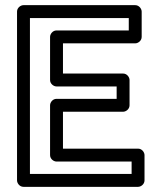

<svg xmlns="http://www.w3.org/2000/svg" viewBox="-20 -699 611 744"><path d="M96 -25V-629H479V-581H199C184 -581 174 -567 174 -556V-389C174 -374 188 -364 199 -364H432V-316H199C184 -316 174 -302 174 -291V-98C174 -83 188 -73 199 -73H490V-25ZM46 0C46 11 56 25 71 25H515C526 25 540 15 540 0V-98C540 -109 530 -123 515 -123H224V-266H457C468 -266 482 -276 482 -291V-389C482 -400 472 -414 457 -414H224V-531H504C515 -531 529 -541 529 -556V-654C529 -665 519 -679 504 -679H71C60 -679 46 -669 46 -654Z"/></svg>

Font: Falling Sky
Style: ExtOu
Weight: 400
Designer: Paul D. Hunt
Foundry: Adobe Systems Incorporated
Version: Version 1.02